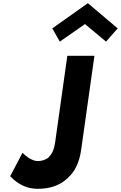

<svg xmlns="http://www.w3.org/2000/svg" viewBox="-20 -1162 758 1204"><path d="M355 -901 513 -1011 645 -901 718 -984 531 -1142 308 -984ZM403 -812 402 -811 326 -271C320 -228 308 -198 286 -177L285 -175C266 -159 241 -152 217 -152C177 -152 137 -188 121 -204L44 -57L47 -54H48C56 -45 114 22 217 22C295 22 355 0 401 -42L408 -49C452 -89 478 -146 489 -223L572 -811L571 -812Z"/></svg>

Font: Hussar Woodtype
Style: SeBdObl
Weight: 900
Foundry: Cannot Into Space Fonts
Version: Version 1.07